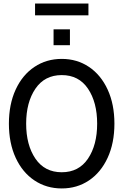

<svg xmlns="http://www.w3.org/2000/svg" viewBox="-20 -1045 693 1079"><path d="M30 -350Q30 -459 68 -541.5Q106 -624 173.5 -669Q241 -714 327 -714Q413 -714 480 -669Q547 -624 585 -541.5Q623 -459 623 -350Q623 -241 585 -158.5Q547 -76 480 -31Q413 14 327 14Q241 14 173.5 -31Q106 -76 68 -158.5Q30 -241 30 -350ZM526 -350Q526 -470 474.5 -546.5Q423 -623 327 -623Q231 -623 179 -546.5Q127 -470 127 -350Q127 -230 179 -153.5Q231 -77 327 -77Q423 -77 474.5 -153.5Q526 -230 526 -350ZM281 -880H373V-791H281ZM177 -1025H477V-959H177Z"/></svg>

Font: Cabin Condensed
Style: Regular
Weight: 400
Width: 3
Designer: Pablo Impallari
Foundry: Pablo Impallari. http://www.impallari.com Igino Marini. http://www.ikern.com
Version: Version 2.200